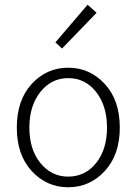

<svg xmlns="http://www.w3.org/2000/svg" viewBox="-20 -779 576 811"><path d="M242 -574 214 -600 350 -759 388 -725ZM51 -240Q51 -356 114 -424.5Q177 -493 268 -493Q359 -493 422.5 -424.5Q486 -356 486 -240Q486 -125 422.5 -56.5Q359 12 268 12Q177 12 114 -56.5Q51 -125 51 -240ZM268 -33Q340 -33 386 -90.5Q432 -148 432 -240Q432 -332 386 -390.5Q340 -449 268 -449Q197 -449 150.5 -390.5Q104 -332 104 -240Q104 -148 150.5 -90.5Q197 -33 268 -33Z"/></svg>

Font: Assistant Light
Style: Regular
Weight: 300
Designer: Hebrew By Ben Nathan, Latin by Paul Hunt
Version: Version 2.001;PS 002.001;hotconv 1.0.88;makeotf.lib2.5.64775